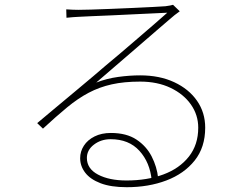

<svg xmlns="http://www.w3.org/2000/svg" viewBox="-20 -751 1040 800"><path d="M256 -712Q269 -711 283.5 -710.5Q298 -710 307 -710Q322 -710 358.5 -711Q395 -712 442 -714Q489 -716 535.5 -718Q582 -720 618 -722Q654 -724 669 -725Q683 -727 688.5 -728Q694 -729 701 -731L729 -704Q719 -697 707.5 -688Q696 -679 685 -669Q668 -655 632 -623.5Q596 -592 550.5 -553Q505 -514 460.5 -475.5Q416 -437 381 -407Q425 -424 472.5 -430.5Q520 -437 564 -437Q645 -437 706 -408.5Q767 -380 801 -331Q835 -282 835 -219Q835 -137 791 -82Q747 -27 673 1Q599 29 508 29Q442 29 399 12.5Q356 -4 335 -31.5Q314 -59 314 -92Q314 -120 329.5 -144Q345 -168 374 -182.5Q403 -197 442 -197Q507 -197 548.5 -169.5Q590 -142 612 -99Q634 -56 639 -9L612 0Q605 -74 561 -122.5Q517 -171 441 -171Q401 -171 371.5 -148.5Q342 -126 342 -93Q342 -48 388.5 -23.5Q435 1 507 1Q593 1 660.5 -24Q728 -49 767 -98.5Q806 -148 806 -219Q806 -272 775.5 -315.5Q745 -359 690.5 -385Q636 -411 564 -411Q497 -411 445.5 -399.5Q394 -388 349.5 -364.5Q305 -341 259.5 -303.5Q214 -266 159 -215L135 -238Q171 -268 212 -302.5Q253 -337 293.5 -370.5Q334 -404 368 -433Q402 -462 423 -480Q444 -497 478.5 -526.5Q513 -556 551.5 -589Q590 -622 624 -651.5Q658 -681 677 -698Q661 -697 623.5 -695.5Q586 -694 538.5 -691.5Q491 -689 444.5 -687Q398 -685 361 -683.5Q324 -682 309 -681Q296 -680 284 -679.5Q272 -679 257 -677Z"/></svg>

Font: Noto Sans SC Thin
Style: Regular
Weight: 100
Designer: Ryoko NISHIZUKA 西塚涼子 (kana, bopomofo & ideographs); Paul D. Hunt (Latin, Greek & Cyrillic); Sandoll Communications 산돌커뮤니
Foundry: Adobe
Version: Version 2.004-H2;hotconv 1.0.118;makeotfexe 2.5.65603